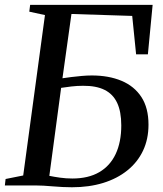

<svg xmlns="http://www.w3.org/2000/svg" viewBox="-25 -763 670 790"><path d="M271 7.5Q252.5 7.5 232.5 6.5Q212.5 5.5 192.5 3.8Q172.5 2 154 1Q135.5 0 120 0H-5L-2 -26.5L70.5 -41L160 -701L95.5 -715L99 -743H603L583.5 -539.5H535L519 -697.5L269 -705.5L232 -441Q248 -443.5 268.5 -446Q289 -448.5 311 -450.5Q333 -452.5 353 -452.5Q422.5 -452.5 475 -430.5Q527.5 -408.5 556.8 -363.8Q586 -319 586 -250Q586 -190.5 563.5 -143Q541 -95.5 499 -61.8Q457 -28 399.2 -10.2Q341.5 7.5 271 7.5ZM272.5 -28.5Q338.5 -28.5 383.2 -54.5Q428 -80.5 451 -129.5Q474 -178.5 474 -247Q474 -303.5 457 -339.8Q440 -376 405.2 -393.2Q370.5 -410.5 316.5 -410Q292.5 -410 268.5 -407.2Q244.5 -404.5 226.5 -401.5L178 -39.5Q197 -35.5 222 -32Q247 -28.5 272.5 -28.5Z"/></svg>

Font: Merriweather 96pt
Style: Italic
Weight: 400
Italic angle: -7.8°
Version: Version 2.101